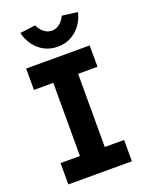

<svg xmlns="http://www.w3.org/2000/svg" viewBox="-166 -1002 862 1090"><g transform="rotate(-20 265.0 -456.5)"><path d="M53 0V-129H170V-571H53V-700H437V-571H320V-129H437V0ZM91 -901 185 -913Q195 -888 216.5 -870Q238 -852 265 -852Q292 -852 313.5 -870Q335 -888 345 -913L439 -901Q430 -859 405.5 -826Q381 -793 345.5 -774Q310 -755 265 -755Q221 -755 185 -774Q149 -793 125 -826Q101 -859 91 -901Z"/></g></svg>

Font: Our Lexend SemiBold
Style: Regular
Weight: 600
Designer: Bonnie Shaver-Troup, Thomas Jockin
Foundry: Lexend
Version: Version 1.007